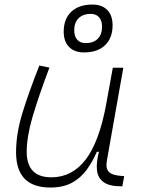

<svg xmlns="http://www.w3.org/2000/svg" viewBox="-20 -816 626 846"><path d="M201.7 10.3Q50.8 10.3 50.8 -145Q50.8 -227.1 78.6 -317.6Q106.4 -408.2 153.3 -527.3L197.8 -518.1Q148.9 -388.7 123.3 -300.8Q97.7 -212.9 97.7 -147.5Q97.7 -34.7 206.5 -34.7Q297.4 -34.7 357.4 -112.8Q417.5 -190.9 448.2 -358.4L477.1 -517.6H523.4L450.7 -106.9Q444.8 -73.2 460.2 -58.1Q475.6 -43 518.6 -40.5L527.3 -40L519 4.9H513.7Q460.9 4.9 435.8 -13.9Q410.6 -32.7 407.2 -66.7Q403.8 -100.6 416 -147H406.7Q387.7 -103 361.6 -67.4Q335.4 -31.7 296.9 -10.7Q258.3 10.3 201.7 10.3ZM350.1 -585Q308.1 -585 284.4 -609.1Q260.7 -633.3 260.7 -676.3Q260.7 -732.9 294.2 -764.4Q327.6 -795.9 387.2 -795.9Q429.2 -795.9 452.6 -772Q476.1 -748 476.1 -704.6Q476.1 -648.4 442.9 -616.7Q409.7 -585 350.1 -585ZM357.4 -626Q391.6 -626 410.6 -645Q429.7 -664.1 429.7 -698.2Q429.7 -725.1 416.5 -740Q403.3 -754.9 379.9 -754.9Q345.7 -754.9 326.4 -735.8Q307.1 -716.8 307.1 -682.6Q307.1 -655.8 320.3 -640.9Q333.5 -626 357.4 -626Z"/></svg>

Font: Cascadia Mono NF ExtraLight
Style: Italic
Weight: 200
Italic angle: -10°
Monospace: yes
Designer: Aaron Bell
Foundry: Saja Typeworks
Version: Version 2404.023; ttfautohint (v1.8.4)